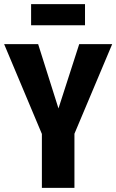

<svg xmlns="http://www.w3.org/2000/svg" viewBox="-30 -906 561 926"><path d="M511 -693 329 -261V0H172V-260L-10 -693H154L252 -383L352 -693ZM380 -784H120V-886H380Z"/></svg>

Font: Fira Sans Extra Condensed
Style: Bold
Weight: 700
Width: 1
Designer: Carrois Corporate & Edenspiekermann AG
Foundry: Carrois Corporate GbR & Edenspiekermann AG
Version: Version 4.203